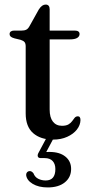

<svg xmlns="http://www.w3.org/2000/svg" viewBox="-20 -603 402 841"><path d="M70.5 -428.5 43.5 -435Q31 -438.5 26.5 -443Q22 -447.5 22 -453.5Q22 -461 27.2 -465Q32.5 -469 41.5 -469H74Q87 -469 95 -473Q103 -477 109 -488L150 -561.5Q157.5 -573 164.8 -578Q172 -583 180 -583Q188.5 -583 193 -577.8Q197.5 -572.5 197.5 -563V-123Q197.5 -88.5 211.8 -70.2Q226 -52 251.5 -52Q269.5 -52 279.8 -58Q290 -64 295.8 -72.2Q301.5 -80.5 306.8 -86.8Q312 -93 320 -93.5Q326 -94 329.2 -90Q332.5 -86 332.5 -77Q332 -55 316.8 -35.5Q301.5 -16 274.5 -3.8Q247.5 8.5 212.5 8.5Q157.5 8.5 125 -20Q92.5 -48.5 92.5 -106.5V-400Q92.5 -412 87.8 -418.2Q83 -424.5 70.5 -428.5ZM151 -430.5V-469H308Q318 -469 323.2 -465.2Q328.5 -461.5 328.5 -454Q328.5 -443.5 318.2 -437Q308 -430.5 285.5 -430.5ZM187 -5.5H219L178.5 70.5L159 64.5Q167 63.5 175.8 63Q184.5 62.5 196.5 62.5Q241 62.5 266.2 82.8Q291.5 103 291.5 137Q291.5 173.5 264 195.8Q236.5 218 189 218Q149 218 123 202.2Q97 186.5 94.5 163.5Q94.5 156 98.5 151.5Q102.5 147 108.5 146.5Q114.5 146 118.8 148.8Q123 151.5 126.5 156Q133 173 147.8 180.2Q162.5 187.5 180 187.5Q222.5 187.5 222.5 137.5Q222.5 115.5 210.8 102.5Q199 89.5 175.5 89.5H159Q148.5 89.5 146 83.2Q143.5 77 147.5 68.5Z"/></svg>

Font: Fraunces 18pt
Style: Regular
Weight: 400
Version: Version 1.000;[b76b70a41]